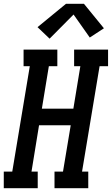

<svg xmlns="http://www.w3.org/2000/svg" viewBox="-42 -998 593 1018"><path d="M-22 0V-88H23L116 -647H83V-735H262V-647H217L180 -422H347L384 -647H351V-735H531V-647H486L393 -88H426V0H247V-88H292L333 -334H165L125 -88H158V0ZM221 -793 157 -854 308 -978H403L509 -848L434 -799L348 -921Z"/></svg>

Font: Iosevka Slab Semibold
Style: Italic
Weight: 600
Italic angle: -9°
Monospace: yes
Designer: Belleve Invis
Foundry: Belleve Invis
Version: Version 11.1.1; ttfautohint (v1.8.3)